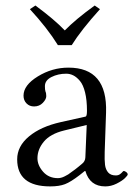

<svg xmlns="http://www.w3.org/2000/svg" viewBox="-20 -663 494 693"><path d="M189 -500Q151.4 -561 87.9 -629.9L107.9 -643.1Q177.2 -591.8 213.9 -553.2Q252.9 -593.3 321.8 -643.1L340.8 -629.9Q272.9 -554.7 238.8 -500ZM293 -211.9 210.9 -191.9Q161.6 -179.7 138.4 -151.9Q115.2 -124 115.2 -91.8Q115.2 -66.4 135.5 -43.2Q155.8 -20 189 -20Q194.3 -20 200.4 -21.5Q206.5 -22.9 213.6 -26.6Q220.7 -30.3 226.1 -33.4Q231.4 -36.6 239.3 -43L251.5 -51.8Q255.4 -54.7 263.7 -61.5L274.9 -70.8Q287.6 -80.1 288.1 -95.2ZM288.1 -45.9H286.1L267.1 -30.8Q235.4 -6.3 214.6 1.7Q193.8 9.8 161.1 9.8Q42 9.8 42 -87.9Q42 -135.3 85 -170.9Q127.4 -206.1 199.2 -222.2L289.1 -242.2Q293.9 -243.7 293.9 -263.2Q293.9 -301.8 287.1 -329.3Q280.3 -356.9 268.6 -370.8Q256.8 -384.8 244.6 -390.9Q232.4 -397 219.2 -397Q189.5 -397 165.8 -385Q142.1 -373 142.1 -352.1Q142.1 -338.9 144 -333Q147 -327.1 147 -315.9Q147 -304.7 134.5 -291.7Q122.1 -278.8 103 -278.8Q86.4 -278.8 75.7 -289.8Q64.9 -300.8 64.9 -317.9Q64.9 -355.5 116.5 -387.2Q168 -418.9 227.1 -418.9Q368.2 -418.9 362.8 -256.8L357.9 -115.2Q356.9 -85 359.1 -67.9Q361.3 -50.8 370.6 -40.3Q379.9 -29.8 397.9 -29.8Q406.7 -29.8 412.6 -33.9Q418.5 -38.1 421.6 -42Q424.8 -45.9 426.8 -45.9Q430.2 -45.9 435.5 -42Q440.9 -38.1 440.9 -33.2Q440.9 -29.8 430.9 -20Q420.9 -10.3 400.9 -0.2Q380.9 9.8 359.9 9.8Q304.2 9.8 288.1 -45.9Z"/></svg>

Font: Linux Libertine Display G
Style: Regular
Weight: 400
Designer: Philipp H. Poll
Foundry: Philipp H. Poll
Version: Version 5.0.9